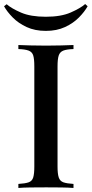

<svg xmlns="http://www.w3.org/2000/svg" viewBox="-52 -931 454 951"><path d="M312 -708V-688Q279 -687 262 -680.5Q245 -674 239 -656.5Q233 -639 233 -602V-106Q233 -70 239 -52Q245 -34 262 -28Q279 -22 312 -20V0Q288 -2 251.5 -2.5Q215 -3 177 -3Q135 -3 98.5 -2.5Q62 -2 39 0V-20Q73 -22 90 -28Q107 -34 112.5 -52Q118 -70 118 -106V-602Q118 -639 112.5 -656.5Q107 -674 89.5 -680.5Q72 -687 39 -688V-708Q62 -707 98.5 -706Q135 -705 177 -705Q215 -705 251.5 -706Q288 -707 312 -708ZM370 -911 382 -900Q367 -873 339 -844.5Q311 -816 270 -797Q229 -778 175 -778Q121 -778 80 -797Q39 -816 11 -844.5Q-17 -873 -32 -900L-19 -910Q5 -889 52.5 -868.5Q100 -848 175 -848Q250 -848 298 -869Q346 -890 370 -911Z"/></svg>

Font: Playfair Display Medium
Style: Regular
Weight: 500
Designer: Claus Eggers Sørensen
Foundry: Claus Eggers Sørensen
Version: Version 1.203